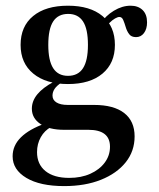

<svg xmlns="http://www.w3.org/2000/svg" viewBox="-20 -447 545 660"><path d="M200.8 192.7Q117.7 192.7 70.6 164.5Q23.4 136.3 23.4 90.3Q23.4 53.2 52 25Q80.6 -3.2 135.5 -22.6L155.6 -10.5Q133.1 1.6 120.2 24.6Q107.3 47.6 107.3 75.8Q107.3 117.7 136.3 141.1Q165.3 164.5 217.7 164.5Q258.9 164.5 290.3 150.4Q321.8 136.3 339.9 112.1Q358.1 87.9 358.1 57.3Q358.1 28.2 339.5 13.7Q321 -0.8 283.9 -0.8H200Q149.2 -0.8 119.4 -20.6Q89.5 -40.3 89.5 -73.4Q89.5 -100 108.5 -123Q127.4 -146 165.3 -166.1L191.1 -162.9Q175 -152.4 167.7 -141.5Q160.5 -130.6 160.5 -118.5Q160.5 -103.2 174.2 -94.8Q187.9 -86.3 212.9 -86.3H303.2Q371 -86.3 406.9 -58.5Q442.7 -30.6 442.7 21.8Q442.7 72.6 412.1 110.9Q381.5 149.2 327 171Q272.6 192.7 200.8 192.7ZM213.7 -158.1Q137.9 -158.1 94.4 -194Q50.8 -229.8 50.8 -292.7Q50.8 -356.5 94 -391.9Q137.1 -427.4 213.7 -427.4Q289.5 -427.4 332.3 -391.9Q375 -356.5 375 -292.7Q375 -229.8 332.3 -194Q289.5 -158.1 213.7 -158.1ZM213.7 -186.3Q248.4 -186.3 265.3 -212.5Q282.3 -238.7 282.3 -292.7Q282.3 -347.6 265.3 -373.4Q248.4 -399.2 214.5 -399.2Q179.8 -399.2 162.9 -373.4Q146 -347.6 146 -292.7Q146 -238.7 162.9 -212.5Q179.8 -186.3 213.7 -186.3ZM447.6 -319.4Q431.5 -319.4 423.8 -329.8Q416.1 -340.3 412.1 -354Q408.1 -367.7 403.6 -378.2Q399.2 -388.7 390.3 -388.7Q384.7 -388.7 375.4 -383.5Q366.1 -378.2 356.5 -368.5Q346.8 -358.9 339.5 -344.4L325.8 -366.1Q342.7 -392.7 371.4 -410.1Q400 -427.4 429 -427.4Q454.8 -427.4 470.2 -412.5Q485.5 -397.6 485.5 -370.2Q485.5 -347.6 475 -333.5Q464.5 -319.4 447.6 -319.4Z"/></svg>

Font: Playfair SemiBold
Style: Regular
Weight: 600
Designer: Claus Eggers Sørensen
Foundry: Claus Eggers Sørensen
Version: Version 2.001;gftools[0.9.30]